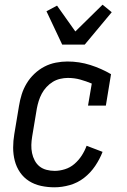

<svg xmlns="http://www.w3.org/2000/svg" viewBox="-20 -790 540 818"><path d="M212 8Q183 8 155 2Q127 -4 104 -18.5Q81 -33 65.5 -55.5Q50 -78 43 -105Q36 -132 36 -161Q36 -190 41 -219L61 -339Q65 -364 72.5 -388Q80 -412 93.5 -434.5Q107 -457 126.5 -475.5Q146 -494 169 -506Q192 -518 217.5 -523Q243 -528 267 -528Q318 -528 365 -513Q412 -498 453 -474L431 -340H355L371 -434Q347 -444 322 -451Q297 -458 269 -458Q253 -458 236 -454Q219 -450 204.5 -441Q190 -432 178 -419Q166 -406 158 -391Q150 -376 145 -360Q140 -344 137 -328L117 -208Q114 -190 113.5 -172.5Q113 -155 116.5 -138Q120 -121 128 -106Q136 -91 148.5 -81Q161 -71 178 -66.5Q195 -62 213 -62Q234 -62 256.5 -69Q279 -76 297 -91.5Q315 -107 328 -127Q341 -147 349 -169L417 -143Q405 -112 385.5 -83Q366 -54 338.5 -32.5Q311 -11 277.5 -1.5Q244 8 212 8ZM245 -600 178 -742 223 -766 301 -656 417 -770 456 -738 341 -600Z"/></svg>

Font: Iosevka Curly Slab
Style: Italic
Weight: 400
Italic angle: -9°
Monospace: yes
Designer: Belleve Invis
Foundry: Belleve Invis
Version: Version 22.1.2; ttfautohint (v1.8.4)